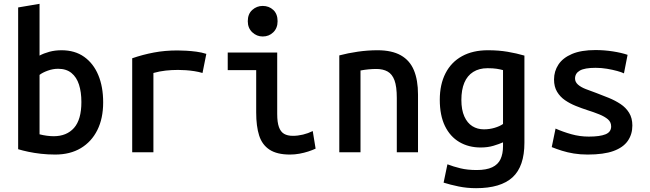

<svg xmlns="http://www.w3.org/2000/svg" viewBox="-20 -797 3400 1005"><path d="M269 12Q231 12 195 8Q159 4 128.5 -2.5Q98 -9 75 -16V-758L187 -777V-506Q209 -518 238.5 -526Q268 -534 302 -534Q372 -534 420.5 -499.5Q469 -465 494.5 -404Q520 -343 520 -261Q520 -177 489.5 -116Q459 -55 403 -21.5Q347 12 269 12ZM261 -84Q329 -84 367.5 -127.5Q406 -171 406 -263Q406 -315 393.5 -354Q381 -393 354 -415Q327 -437 284 -437Q257 -437 229.5 -427Q202 -417 187 -405V-94Q206 -89 225.5 -86.5Q245 -84 261 -84Z M672 0V-492Q727 -511 785 -522Q843 -533 909 -533Q930 -533 955.5 -531.5Q981 -530 1008 -526.5Q1035 -523 1060 -515L1040 -415Q1020 -421 997.5 -424.5Q975 -428 953 -429.5Q931 -431 912 -431Q879 -431 847 -427.5Q815 -424 783 -415V0Z M1498 12Q1430 12 1391 -13.5Q1352 -39 1336.5 -87.5Q1321 -136 1321 -208V-430H1172V-522H1431V-200Q1431 -157 1440 -132Q1449 -107 1467 -96.5Q1485 -86 1513 -86Q1539 -86 1566 -92.5Q1593 -99 1617 -111L1632 -19Q1615 -11 1593.5 -4Q1572 3 1547.5 7.5Q1523 12 1498 12ZM1355 -606Q1324 -606 1300.5 -628Q1277 -650 1277 -686Q1277 -724 1300.5 -745Q1324 -766 1355 -766Q1388 -766 1410.5 -745Q1433 -724 1433 -686Q1433 -650 1410.5 -628Q1388 -606 1355 -606Z M1756 0V-507Q1801 -519 1853 -526.5Q1905 -534 1956 -534Q2031 -534 2078 -507.5Q2125 -481 2146.5 -429.5Q2168 -378 2168 -302V0H2057V-284Q2057 -344 2045 -376.5Q2033 -409 2009 -422.5Q1985 -436 1950 -436Q1930 -436 1909 -434Q1888 -432 1867 -428V0Z M2472 188Q2424 188 2380.5 179Q2337 170 2302 159L2322 63Q2353 75 2390 84Q2427 93 2475 93Q2526 93 2556.5 78.5Q2587 64 2600 36Q2613 8 2613 -32V-52Q2593 -43 2563 -34Q2533 -25 2496 -25Q2433 -25 2384.5 -53.5Q2336 -82 2309 -137.5Q2282 -193 2282 -275Q2282 -355 2312 -413.5Q2342 -472 2398.5 -503Q2455 -534 2534 -534Q2590 -534 2637 -526Q2684 -518 2725 -506V-50Q2725 74 2663 131Q2601 188 2472 188ZM2513 -120Q2542 -120 2569 -128Q2596 -136 2613 -148V-430Q2599 -434 2580 -437Q2561 -440 2532 -440Q2488 -440 2457 -420.5Q2426 -401 2410.5 -364Q2395 -327 2395 -274Q2395 -222 2410.5 -187.5Q2426 -153 2452.5 -136.5Q2479 -120 2513 -120Z M3056 12Q3017 12 2983.5 6.5Q2950 1 2921.5 -8Q2893 -17 2868 -27L2888 -124Q2926 -107 2970.5 -94.5Q3015 -82 3062 -82Q3120 -82 3149.5 -94Q3179 -106 3179 -135Q3179 -158 3162 -172.5Q3145 -187 3116.5 -198.5Q3088 -210 3056 -220Q3025 -230 2994 -242.5Q2963 -255 2937.5 -272.5Q2912 -290 2896 -316.5Q2880 -343 2880 -381Q2880 -424 2903 -459Q2926 -494 2974 -514.5Q3022 -535 3097 -535Q3143 -535 3188 -528Q3233 -521 3265 -510L3246 -413Q3234 -419 3210.5 -425.5Q3187 -432 3157.5 -437Q3128 -442 3098 -442Q3040 -442 3015 -427.5Q2990 -413 2990 -386Q2990 -368 3005 -354.5Q3020 -341 3045.5 -331Q3071 -321 3102 -310Q3134 -298 3167 -284.5Q3200 -271 3228 -252.5Q3256 -234 3273 -206.5Q3290 -179 3290 -140Q3290 -94 3266 -59.5Q3242 -25 3191 -6.5Q3140 12 3056 12Z"/></svg>

Font: Ubuntu Sans Mono Medium
Style: Regular
Weight: 500
Monospace: yes
Designer: Dalton Maag Ltd
Foundry: Dalton Maag Ltd
Version: Version 1.006